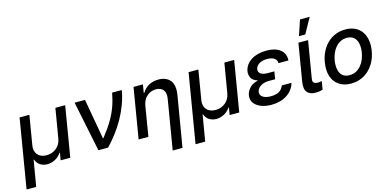

<svg xmlns="http://www.w3.org/2000/svg" viewBox="-93 -1292 4087 2011"><g transform="rotate(-15 1950.5 -286.0)"><path d="M116.8 -545.5H223L169.7 -226.2Q159.8 -167.3 192.5 -127.8Q225.1 -89.5 288.4 -89.5Q319.6 -89.5 347.1 -99.3Q374.6 -109 396.1 -126.8Q417.6 -144.5 432 -169.9Q446.4 -195.3 451.3 -226.2L505 -545.5H611.2L520.2 0H415.8L429.7 -79.9H425.4Q411.6 -59.7 394.4 -44.2Q377.1 -28.8 357.2 -18.1Q337.4 -7.5 315.9 -2Q294.4 3.6 272 3.6Q250.7 3.6 231.2 -2Q211.6 -7.5 195.5 -18.1Q179.3 -28.8 167.3 -44.2Q155.2 -59.7 148.4 -79.9H144.2L96.6 202.4H-7.8Z M826.3 -545.5 903.4 -109H909.1Q943.9 -153.1 970.9 -191.8Q997.9 -230.5 1018.8 -266.3Q1039.8 -302.2 1055.4 -336.1Q1071 -370 1083.1 -403.9Q1095.2 -437.9 1104 -472.7Q1112.9 -507.5 1120.4 -545.5H1225.1Q1211.6 -467.7 1184.1 -394Q1156.6 -320.3 1118.3 -251.6Q1079.9 -182.9 1032.1 -119.7Q984.4 -56.5 930.4 0H825.3L713.4 -545.5Z M1261.4 0 1352.3 -545.5H1454.2L1439.3 -456.7H1446Q1458.8 -478.7 1476.6 -496.3Q1494.3 -513.8 1516.7 -526.5Q1539.1 -539.1 1565.7 -545.8Q1592.3 -552.6 1623.2 -552.6Q1707 -552.6 1749.3 -500.7Q1791.2 -448.5 1774.9 -346.9L1682.5 204.5H1576.3L1666.2 -334.2Q1671.2 -364 1667.1 -387.4Q1663 -410.9 1650.7 -427Q1638.5 -443.2 1618.4 -451.9Q1598.4 -460.6 1571.4 -460.6Q1516.7 -460.6 1474.8 -425.1Q1432.5 -389.2 1420.8 -323.9L1367.5 0Z M1949.2 -545.5H2055.4L2002.1 -226.2Q1992.2 -167.3 2024.9 -127.8Q2057.5 -89.5 2120.7 -89.5Q2152 -89.5 2179.5 -99.3Q2207 -109 2228.5 -126.8Q2250 -144.5 2264.4 -169.9Q2278.8 -195.3 2283.7 -226.2L2337.4 -545.5H2443.5L2352.6 0H2248.2L2262.1 -79.9H2257.8Q2244 -59.7 2226.7 -44.2Q2209.5 -28.8 2189.6 -18.1Q2169.7 -7.5 2148.3 -2Q2126.8 3.6 2104.4 3.6Q2083.1 3.6 2063.6 -2Q2044 -7.5 2027.9 -18.1Q2011.7 -28.8 1999.6 -44.2Q1987.6 -59.7 1980.8 -79.9H1976.6L1929 202.4H1824.6Z M2496.4 -148.1Q2502.8 -185.7 2533 -221.2Q2563.2 -257.5 2629.6 -273.8Q2572.8 -290.5 2557.5 -324.6Q2541.5 -360.1 2547.2 -393.1Q2554 -431.1 2575.1 -460.6Q2596.2 -490.1 2628.7 -510.7Q2661.2 -531.2 2703.5 -541.9Q2745.7 -552.6 2794.7 -552.6Q2888.8 -552.6 2942.5 -510.7Q2996.1 -468.8 2991.1 -393.1H2883.5Q2882.8 -427.6 2855.6 -446.6Q2828.5 -465.6 2777.3 -465.6Q2751.1 -465.6 2729.4 -460Q2707.7 -454.5 2691.4 -444.4Q2675.1 -434.3 2665 -420.3Q2654.8 -406.2 2651.6 -389.2Q2647 -358.3 2671.3 -339.7Q2695.7 -321 2750 -321H2819.2L2806.1 -239H2736.9Q2716.6 -239 2695 -234.4Q2673.3 -229.8 2654.7 -219.8Q2636 -209.9 2622.5 -193.9Q2609 -177.9 2605.1 -155.5Q2602.6 -138.5 2609 -124.3Q2615.4 -110.1 2629.8 -99.8Q2644.2 -89.5 2666.4 -83.8Q2688.6 -78.1 2717.3 -78.1Q2774.1 -78.1 2807.2 -98Q2840.2 -117.9 2856.5 -158.4H2960.9Q2951 -119.3 2927.2 -88.1Q2903.4 -56.8 2869.3 -35Q2835.2 -13.1 2792.6 -1.6Q2750 9.9 2702.1 9.9Q2636 9.9 2587.4 -9.9Q2562.9 -20.2 2544 -34.1Q2525.2 -47.9 2513.3 -65.3Q2501.4 -82.7 2497 -103.5Q2492.5 -124.3 2496.4 -148.1Z M3072.8 -141 3140.3 -545.5H3245L3178.3 -147Q3171.9 -111.2 3188.9 -99.8Q3205.3 -88.8 3229.4 -88.8Q3241.1 -88.8 3253.2 -90.9Q3265.3 -93 3272.4 -94.5L3257.8 -4.6Q3243.6 -0.4 3223.4 3.2Q3203.1 6.7 3177.6 6.7Q3148.8 6.7 3127 -1.4Q3105.1 -9.6 3090.2 -26.6Q3059.7 -61.4 3072.8 -141ZM3163.4 -610.1 3219.5 -777H3324.9L3231.9 -610.1Z M3354 -274.9Q3363.3 -332 3387.4 -382.6Q3411.6 -433.2 3449 -471.1Q3486.5 -508.9 3537.1 -530.7Q3587.7 -552.6 3649.5 -552.6Q3707.7 -552.6 3751.8 -532Q3795.8 -511.4 3823.3 -473.7Q3850.9 -436.1 3860.6 -383.2Q3870.4 -330.3 3860.1 -265.6Q3854 -227.6 3841.3 -192.3Q3828.5 -157 3809.1 -126.2Q3789.8 -95.5 3764.6 -70.3Q3739.3 -45.1 3708.6 -27Q3677.9 -8.9 3641.7 1.1Q3605.5 11 3564.6 11Q3486.5 11 3434.7 -24.9Q3381.4 -61.8 3360.8 -124.5Q3340.2 -187.1 3354 -274.9ZM3458.8 -172.2Q3463.1 -150.9 3471.8 -133.5Q3480.5 -116.1 3494.3 -103.9Q3508.2 -91.6 3527.2 -84.9Q3546.2 -78.1 3570.7 -78.1Q3611.5 -78.1 3643.1 -95.2Q3674.7 -112.2 3697.6 -139.9Q3720.5 -167.6 3734.9 -202.9Q3749.3 -238.3 3755.3 -274.9Q3763.5 -328.1 3755 -369.3Q3750.7 -390.6 3741.8 -408Q3733 -425.4 3719.3 -437.9Q3705.6 -450.3 3686.8 -457Q3668 -463.8 3643.5 -463.8Q3602.6 -463.8 3570.8 -446.7Q3539.1 -429.7 3516.2 -401.6Q3493.3 -373.6 3478.9 -338.2Q3464.5 -302.9 3458.8 -266Q3451 -214.8 3458.8 -172.2Z"/></g></svg>

Font: Inter P Medium
Style: Italic
Weight: 500
Italic angle: 9.39999°
Designer: Rasmus Andersson
Foundry: rsms
Version: Version 3.018;git-588b23468